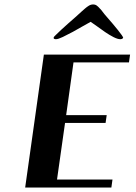

<svg xmlns="http://www.w3.org/2000/svg" viewBox="-20 -842 611 862"><path d="M93 0 177 -597H564L559 -562H310L277 -325H459L454 -290H272L236 -36H485L480 0ZM362 -804Q370 -811 379 -816.5Q388 -822 398 -822Q408 -822 415 -816.5Q422 -811 428 -804Q432 -801 440 -790Q448 -779 460.5 -765Q473 -751 485.5 -736Q498 -721 509 -707.5Q520 -694 526.5 -684.5Q533 -675 533 -674Q532 -669 528 -667.5Q524 -666 520 -666Q508 -666 489.5 -675.5Q471 -685 452 -698Q433 -711 415.5 -724Q398 -737 387 -744Q375 -738 353 -725Q331 -712 307 -699Q283 -686 262 -676Q241 -666 231 -666Q227 -666 223.5 -667.5Q220 -669 221 -674Q221 -676 230.5 -685Q240 -694 254 -707.5Q268 -721 285.5 -736Q303 -751 318.5 -765Q334 -779 345.5 -789.5Q357 -800 362 -804Z"/></svg>

Font: Gamine
Style: Bold Italic
Weight: 700
Designer: Tapiwanashe Sebastian Garikayi
Version: Version 1.000